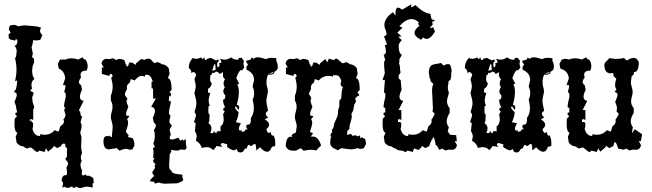

<svg xmlns="http://www.w3.org/2000/svg" viewBox="-20 -721 3150 927"><path d="M368.7 -171.9Q368.7 -158.7 378.4 -157.2L374 -151.9L368.7 -130.4Q374 -123.5 374 -112.8Q374 -100.6 367.2 -80.1L373.5 -59.1L371.6 -9.3L375.5 15.6Q375.5 22.5 372.8 27.1Q370.1 31.7 370.1 38.1Q370.1 45.9 374.5 56.6Q368.7 64 368.7 74.7Q368.7 87.4 376.5 102.5L375 115.2Q375 126 381.8 126Q386.2 126 394.5 120.6L397 127.4H411.6L426.8 136.2Q432.1 136.2 432.1 158.2V164.6L426.8 163.1L427.7 184.6Q412.1 180.2 399.9 180.2Q390.1 180.2 382.3 183.3Q374.5 186.5 367.2 186.5Q355.5 186.5 346.2 179.2L342.3 185.5H330.6L331.1 180.2L316.9 181.2L318.8 185.5H295.9L295.4 179.7L280.3 184.6L284.2 167.5Q284.2 157.2 277.8 152.3V148.9Q277.8 139.2 283.7 130.9Q288.1 125 293.5 125H296.9Q297.4 125.5 297.9 125.5Q303.7 125.5 303.7 109.9L300.8 87.9Q308.6 75.7 308.6 67.4Q308.6 64 306.6 61Q304.7 58.1 302.5 55.9Q300.3 53.7 298.3 51.5Q296.4 49.3 296.4 46.9Q296.4 41.5 303.2 36.1V7.3Q304.2 3.4 304.2 0Q304.2 -9.3 295.4 -11.2Q295.9 -13.7 295.9 -16.1Q295.9 -24.9 289.6 -28.3Q275.4 -25.4 275.4 -16.6V-15.6L255.9 -5.9L239.7 -17.1L236.8 -9.3L212.4 11.2L202.1 -4.9L195.3 12.7L168.9 5.9Q165 12.7 159.7 12.7Q156.2 12.7 151.9 9.3Q147.5 5.9 142.8 1.7Q138.2 -2.4 133.8 -5.9Q129.4 -9.3 126 -9.3L111.8 -4.4Q103.5 -4.4 94.2 -13.7Q73.7 -14.6 60.1 -32.7L55.7 -60.5L64 -80.6Q49.8 -83.5 49.8 -123L50.8 -147.5L62 -159.7Q53.7 -168 53.7 -172.4Q53.7 -177.7 63 -178.2L58.6 -196.8Q58.6 -209 49.8 -229Q61 -254.4 61 -262.7Q61 -275.9 46.4 -275.9L56.2 -289.6Q62.5 -308.1 62.5 -330.1V-333L52.7 -328.6Q59.6 -360.8 59.6 -382.3Q59.6 -413.6 52.7 -438.5L58.1 -450.2L60.5 -474.1Q60.5 -488.8 49.8 -501Q61 -502 61 -510.3Q64.5 -515.1 64.5 -520Q64.5 -526.9 57.6 -533.7L52.7 -524.9L29.8 -530.3L22.9 -535.2L21 -554.2L31.7 -564.5L22.5 -578.6Q23.9 -593.8 31.2 -599.1L51.3 -601.1L68.8 -594.2Q89.8 -598.6 101.1 -598.6L158.2 -593.3L178.7 -587.4Q173.3 -579.1 173.3 -571.8Q173.3 -561 184.6 -552.2L174.3 -528.3Q163.6 -525.9 153.3 -525.9Q146.5 -525.9 139.6 -526.9Q139.6 -511.7 132.3 -493.2L138.7 -461.4L134.3 -446.3L144.5 -436.5V-418.9L137.7 -402.8L134.8 -377.9L137.7 -356.4L146 -339.8Q131.8 -330.1 131.8 -310.1L134.3 -291.5Q127.4 -288.6 126 -281.7Q127.4 -282.2 128.4 -282.2Q130.9 -282.2 130.9 -280.8Q130.9 -278.8 134 -278.1Q137.2 -277.3 139.6 -275.9Q142.1 -274.4 142.1 -271Q142.1 -266.6 138.7 -259.8Q135.3 -252.9 135.3 -246.6L136.7 -237.8Q136.7 -225.1 145.5 -205.6L140.1 -189.5L140.6 -141.1Q134.3 -146 129.9 -146Q124 -146 124 -136.2L133.3 -140.1L130.9 -132.3Q140.1 -132.3 140.1 -119.6Q140.1 -107.4 136.7 -98.6Q146 -64.5 170.9 -64.5H173.3L174.8 -73.7Q183.1 -70.3 197.3 -70.3Q224.1 -70.3 244.1 -92.3L262.7 -85.4L271.5 -111.8Q286.6 -121.1 288.6 -130.9Q289.1 -132.8 289.1 -134.3Q289.1 -139.2 285.6 -143.1Q296.4 -157.7 296.4 -166.5Q296.4 -169.9 294.4 -172.4L289.6 -190.4L296.9 -201.7L291.5 -200.7L289.1 -210.4Q289.1 -219.2 297.4 -252.4V-271Q291 -271.5 291 -278.8Q291 -285.2 295.4 -296.9V-310.5L283.7 -309.6L294.9 -343.3Q290.5 -379.9 263.7 -389.6L259.3 -412.6L270 -433.6H296.4Q310.1 -439.5 326.2 -439.5Q340.8 -439.5 357.9 -433.6L378.9 -444.8Q378.9 -438 394.5 -431.2Q403.3 -417 403.3 -402.3Q403.3 -389.6 398.4 -380.4Q368.7 -379.9 368.7 -359.9L371.1 -346.7Q361.3 -334 361.3 -325.2Q361.3 -315.9 371.6 -309.6L376 -287.1Q365.7 -266.6 365.7 -253.4Q365.7 -236.8 383.8 -233.9L361.3 -189.5Q368.7 -180.2 368.7 -171.9Z M506.3 0Q491.7 0 485.6 -10.5Q479.5 -21 479.5 -39.1Q479.5 -61.5 493.7 -64H499Q500 -63 501.5 -63Q504.4 -63 508.3 -66.9Q512.2 -60.1 520 -59.1L523.9 -105Q523.9 -115.2 522.5 -121.8Q521 -128.4 519.5 -134Q518.1 -139.6 516.6 -144.8Q515.1 -149.9 515.1 -156.7Q515.1 -167.5 519.3 -180.9Q523.4 -194.3 523.4 -205.6Q523.4 -221.7 515.1 -235.8V-258.8Q523.9 -279.8 523.9 -303.2Q523.9 -318.4 517.1 -344.7L524.4 -355Q519.5 -364.3 515.1 -364.3Q510.7 -364.3 506.8 -354.5L471.7 -363.8V-395.5L481 -394.5L469.7 -415Q475.6 -437 495.6 -437L507.3 -435.5L525.4 -439.9L542 -430.7Q546.9 -436.5 557.1 -436.5Q566.4 -436.5 580.6 -430.7Q589.4 -399.9 595.7 -399.9Q599.6 -399.9 603.5 -418.9H618.2L634.3 -407.7L637.2 -415.5L661.6 -436L677.2 -432.1Q689 -438 694.8 -438H696.3Q706.1 -438 710.9 -430.7Q716.3 -422.4 728 -415.5L736.8 -420.9Q751 -420.4 760.3 -411.1Q780.8 -410.2 794.4 -392.1L798.8 -364.3L790.5 -344.2Q808.6 -340.8 808.6 -287.1L797.4 -274.9L805.2 -272L804.2 -256.3H796.4L794.9 -231.9L802.7 -235.4L804.7 -225.6L796.4 -187V-168.5Q802.7 -168 802.7 -160.6Q802.7 -154.3 798.3 -142.6V-128.9L810.1 -113.8L798.8 -96.2L804.7 -70.3Q799.3 -61.5 799.3 -56.2Q799.3 -47.4 812.5 -47.4H814.5L842.3 -56.2L849.6 -41.5L862.3 -48.3Q862.3 -42.5 865.2 -42.5Q869.1 -42.5 877 -50.8V-32.2L880.9 -6.8L874 2.4L849.6 0.5Q847.2 5.9 834 5.9Q823.7 5.9 806.6 2.4V12.2L799.3 24.4L797.9 56.6Q796.4 67.4 796.4 75.7Q796.4 99.6 807.6 103Q807.6 119.6 860.4 122.1V135.7L865.2 147Q858.9 157.7 846.7 158.2Q846.7 163.6 830.1 164.1L777.8 166Q762.2 166 745.6 160.2L728.5 165.5L723.1 155.8Q721.7 156.2 718.8 156.2Q713.4 156.2 703.6 154.3Q705.1 145 725.1 127.9Q717.3 123 715.3 109.4L727.1 92.3Q729 90.3 729 87.9Q729 85 725.1 81.1Q730.5 75.2 730.5 71.8Q730.5 68.4 725.1 67.4L718.3 55.2L726.1 43.9L718.8 40Q721.2 29.3 721.2 17.6Q721.2 5.9 718.8 -6.3L727.5 -11.2L720.2 -28.3Q727.5 -45.9 727.5 -63.5Q727.5 -83 722.7 -92.8Q732.4 -105.5 732.4 -114.3Q732.4 -123 722.2 -129.9L717.8 -152.3Q728 -172.9 728 -186Q728 -202.6 710 -205.6L732.4 -245.1H719.2L718.8 -293.5L711.9 -294.4L711.4 -325.7L717.8 -326.2Q708.5 -359.9 689.5 -359.9H689L681.2 -360.4L679.7 -351.1Q672.9 -354.5 661.1 -354.5Q649.4 -354.5 629.9 -332.5L611.3 -339.4L607.4 -322.8Q592.3 -313.5 592.3 -299.3L593.3 -291.5Q582.5 -272 582.5 -263.2L596.2 -242.2L590.8 -237.8Q590.8 -225.1 599.6 -205.6Q588.4 -178.7 588.4 -171.9Q588.4 -161.6 595.7 -161.6Q598.1 -161.6 601.1 -162.6L604 -158.7L593.3 -145Q598.6 -138.2 598.6 -127.4Q598.6 -116.7 587.4 -84.5L601.1 -68.4L598.1 -59.1Q611.8 -57.1 621.1 -53.2L625 -44.9Q628.9 -35.2 628.9 -24.9Q628.9 -21 628.4 -16.6Q621.6 -6.8 619.6 0.5Q614.3 1.5 609.9 1.5Q600.1 1.5 592.3 -2.4Q575.2 -2.4 557.1 6.8L543.9 -5.9Z M951.2 -444.3 955.6 -435.5 968.8 -444.3 967.3 -438Q967.3 -431.6 975.6 -430.2Q975.6 -438 997.6 -441.4L1023 -429.2L1032.7 -434.1L1037.6 -427.2Q1028.3 -421.4 1028.3 -409.2L1030.8 -395.5Q1039.6 -398 1039.6 -407.7L1038.1 -418L1043.5 -417Q1048.8 -417 1048.8 -421.4Q1048.8 -426.3 1042 -437.5Q1053.7 -433.1 1064.5 -433.1Q1081.1 -433.1 1095.2 -444.3Q1109.4 -432.6 1127 -432.6L1130.9 -433.6Q1130.9 -441.9 1140.6 -441.9L1147 -441.4L1157.7 -427.2L1155.3 -414.1Q1155.3 -405.3 1159.7 -395.5L1148.4 -380.9L1144.5 -382.8Q1134.8 -382.8 1120.6 -343.8L1134.8 -317.4L1125.5 -313.5Q1133.3 -299.8 1133.3 -276.9Q1133.3 -251 1123.1 -214.4Q1134.8 -214.4 1134.8 -201.7L1133.3 -190.9Q1125 -196.3 1120.1 -207.5L1113.8 -203.6Q1115.7 -194.4 1131.8 -179.7Q1130.9 -156.3 1118.7 -130.9L1143.1 -126Q1133.3 -108.9 1133.3 -99.6Q1133.3 -92.3 1139.2 -89.9L1146.5 -93.8V-84.5Q1164.6 -86 1164.6 -93.8L1164.1 -96.2L1176.3 -96.7Q1169 -102.6 1169 -110.4L1170.9 -119.2L1174.8 -118.7Q1191.4 -118.7 1191.4 -141.6L1190.9 -150.9Q1205.6 -170.9 1205.6 -199.2Q1205.6 -217.8 1199.7 -240.2Q1207 -254.9 1207 -270.5Q1207 -286.6 1199.7 -303.2L1206.6 -335Q1206.6 -368.7 1170.9 -383.8L1169.4 -392.6Q1169.4 -402.3 1177.7 -407.7L1166.5 -426.8L1190.4 -433.6L1194.3 -443.8L1204.6 -436.5Q1209.5 -444.3 1223.6 -444.3Q1238.8 -444.3 1264.2 -435.5Q1276.4 -441.9 1292 -441.9Q1308.6 -441.9 1314.9 -438.5L1313.5 -428.7Q1321.3 -413.6 1321.3 -398Q1321.3 -380.9 1305.2 -375Q1304.7 -360.4 1283.2 -360.4L1274.4 -360.8Q1266.6 -345.7 1266.6 -321.8Q1266.6 -309.6 1270 -299.8Q1273.4 -290 1273.4 -279.8Q1273.4 -273.4 1269.8 -258.8Q1266.1 -244.2 1266.1 -235.9Q1266.1 -221.7 1274.4 -185.6Q1263.2 -179.7 1263.2 -171.9Q1263.2 -164.1 1274.4 -153.8L1258.8 -144.5Q1279.3 -132.3 1279.3 -118.7Q1279.3 -108.4 1266.1 -97.2Q1271 -79.1 1278.3 -79.1Q1282.7 -79.1 1288.1 -84.5Q1288.1 -66.4 1295.9 -66.4L1299.8 -67.4Q1309.1 -55.2 1309.1 -27.9L1308.6 -15.7L1292.5 -12.2Q1284.7 11.7 1269.5 11.7Q1255.4 11.7 1235.4 -9.8L1217.3 5.3Q1217.3 -26.4 1210 -26.4Q1206.6 -26.4 1200.9 -21.3Q1195.3 -16.1 1191.9 -16.1Q1188.5 -16.1 1186.3 -18.8Q1184.1 -21.5 1181.6 -21.5Q1176.3 -21.5 1170.9 -3.9L1168 -4.4Q1162.1 -4.4 1157 5.3Q1151.9 15.1 1140.6 15.1Q1124.5 15.1 1124 -1.5L1108.9 5.3Q1090.8 0 1076.2 -11.7L1077.2 -24L1053.7 -30.8Q1045.9 -27.9 1045.9 -23.5Q1045.9 -19.1 1054.7 -12.2L1024.4 -15.7Q1019.6 -4.4 1008.8 3.4Q996.1 -10.8 976.6 -10.8L954.1 -6.9Q948.8 -28.3 925.8 -42L929.7 -61.1Q929.7 -75.2 920.9 -87.4L924.8 -127L916.5 -130.9L926.3 -162.1Q926.3 -173.4 918.5 -179.7Q928.2 -206.6 928.2 -222.7Q928.2 -238.3 918.5 -271.5Q925.3 -295.9 925.3 -305.2Q925.3 -314.5 918.5 -337.9L927.3 -359.9Q920.9 -373.1 913.6 -373.1Q908.7 -373.1 904.3 -367.2Q904.3 -385.3 891.1 -392.6Q891.1 -421.4 911.2 -441.4Q918.5 -437 926.8 -437Q938 -437 951.2 -444.3ZM1022 -375.5Q1016.6 -368.7 1009.8 -368.7L1004.4 -369.6Q1003.9 -358.9 995.6 -357.9L994.2 -341.3Q994.2 -323.7 1002 -320.8Q1002 -301.8 984.4 -292L983.9 -283.2Q983.9 -272 989.3 -272L995.6 -274.4Q987.3 -247.1 987.3 -237.3Q987.3 -223.2 993.2 -211.4L986.8 -207.5L985.9 -187.5Q985.9 -168 992.2 -168L990.3 -133.8L985.4 -127.9Q1001 -116.2 1001 -101.1Q1001 -91.3 995.1 -80.1L1003.4 -77.7Q1011.7 -77.7 1013.2 -90.4Q1016.1 -80.1 1024.4 -77.2Q1026.9 -88.4 1035.2 -88.4L1044.9 -86L1044.5 -110.4Q1060.1 -120.1 1060.1 -145.5L1057.1 -169.9L1065 -182.6L1056.7 -190.9Q1059.1 -202.7 1067.9 -202.7Q1057.1 -217.8 1056.7 -240.2H1059.1Q1067.9 -240.2 1067.9 -260.3Q1058.1 -270 1058.1 -280.3Q1058.1 -289.6 1065.4 -300.3Q1059.6 -308.6 1059.6 -318.4Q1059.6 -329.1 1066.9 -339.8Q1056.2 -341.8 1056.2 -361.8L1056.7 -372.6L1040.1 -363.8Q1034.7 -375 1022 -375.5ZM1017.1 -412.1Q1013.2 -412.1 1004.4 -379.4L1021 -383.3Q1021 -412.1 1017.1 -412.1ZM1299.8 -373.5 1279.3 -366.2 1286.6 -365.7Q1299.8 -365.7 1299.8 -373.5Z M1392.1 6.3Q1369.6 6.3 1359.4 -15.1Q1360.8 -61.5 1385.7 -61.5L1389.2 -59.6L1392.1 -63.5L1387.7 -64.9Q1387.7 -73.2 1408.7 -81.1L1412.6 -110.8Q1412.6 -117.7 1411.1 -123.3Q1409.7 -128.9 1408.2 -134Q1406.7 -139.2 1405.3 -144.5Q1403.8 -149.9 1403.8 -156.7Q1403.8 -167.5 1408 -180.9Q1412.1 -194.3 1412.1 -205.6Q1412.1 -221.7 1403.8 -235.8V-258.8Q1412.6 -279.8 1412.6 -303.2Q1412.6 -319.8 1405.8 -344.7L1413.1 -355Q1408.2 -364.3 1403.8 -364.3Q1399.4 -364.3 1395.5 -354.5L1360.4 -363.8V-395.5L1369.6 -394.5L1358.4 -415Q1364.3 -437 1384.3 -437L1396 -435.5L1414.1 -439.9L1430.7 -430.7Q1435.5 -436.5 1445.8 -436.5Q1455.1 -436.5 1469.2 -430.7Q1478 -399.9 1484.4 -399.9Q1488.3 -399.9 1492.2 -418.9H1506.8L1522.9 -407.7L1525.9 -415.5L1550.3 -436L1560.5 -419.9L1567.4 -437.5L1593.8 -430.7Q1597.2 -438 1603 -438Q1606.4 -438 1610.8 -434.6Q1615.2 -431.2 1619.9 -426.8Q1624.5 -422.4 1628.7 -418.9Q1632.8 -415.5 1636.2 -415.5L1650.4 -420.4Q1659.2 -420.4 1668.5 -411.1Q1689 -410.2 1702.6 -392.1L1707 -364.3L1698.7 -344.2Q1716.8 -340.8 1716.8 -287.1L1705.6 -274.9Q1713.9 -266.6 1713.9 -262.2Q1713.9 -256.8 1704.6 -256.3L1694.3 -244.1L1698.7 -233.9Q1697.3 -223.6 1690.9 -217.8L1685.1 -187L1675.3 -168.5Q1678.7 -168 1678.7 -161.1Q1678.7 -155.8 1676.8 -146L1667.5 -113.3V-99.6L1656.2 -87.4L1656.7 -68.8L1673.3 -75.2L1683.1 -64.5Q1689 -67.9 1694.3 -67.9Q1700.7 -67.9 1706.5 -62.5L1718.8 -67.4V-51.8L1725.1 -58.6L1743.2 -49.8L1747.6 -26.9L1736.8 -5.9Q1730.5 -2.4 1721.2 -2.4Q1711.9 -2.4 1705.6 -5.9Q1691.4 0 1676.3 0Q1660.6 0 1629.4 -5.9L1608.4 5.4Q1608.4 2 1603 0Q1597.7 -2 1591.3 -5.1Q1585 -8.3 1579.6 -14.9Q1574.2 -21.5 1574.2 -34.7Q1574.2 -49.3 1579.1 -59.1Q1575.7 -64.9 1575.7 -69.8Q1575.7 -77.1 1584 -81.5L1582 -92.8Q1591.8 -105.5 1591.8 -114.3Q1591.8 -123 1596.2 -129.9L1601.6 -142.6Q1611.8 -163.1 1611.8 -176.3Q1611.8 -192.9 1618.2 -205.6L1618.7 -235.8L1627.4 -245.1L1629.9 -279.3L1635.3 -301.8Q1624.5 -301.8 1624.5 -320.8Q1627.4 -325.2 1627.4 -329.6Q1627.4 -336.9 1621.1 -345.2Q1617.2 -357.9 1600.6 -357.9Q1597.2 -357.9 1593.3 -357.4L1589.4 -360.4L1587.9 -351.1Q1579.6 -354.5 1565.4 -354.5Q1538.1 -354.5 1518.6 -332.5L1500 -339.4L1496.1 -322.8Q1481 -313.5 1481 -299.3L1481.9 -291.5Q1471.2 -272 1471.2 -263.2H1477.1Q1475.6 -260.3 1475.6 -258.8Q1475.6 -257.8 1476.6 -257.3Q1478 -256.3 1479.7 -254.9Q1481.4 -253.4 1481.4 -250Q1482.9 -247.6 1482.9 -245.6Q1482.9 -244.1 1481.9 -243.2Q1479.5 -241.2 1479.5 -237.8Q1479.5 -225.1 1488.3 -205.6Q1477.1 -180.2 1477.1 -171.9Q1477.1 -161.6 1483.9 -161.6Q1485.4 -161.6 1487.8 -162.1L1492.7 -158.7L1481.9 -145Q1487.3 -138.2 1487.3 -127.4Q1487.3 -115.2 1476.1 -84.5L1491.7 -77.1L1479.5 -61L1484.4 -62.5Q1485.4 -60.5 1486.3 -60.5Q1487.3 -60.5 1488.8 -62Q1518.1 -62 1530.3 -17.6Q1517.6 -8.8 1506.8 5.9Q1494.1 2 1484.4 2Q1476.1 2 1466.3 3.2Q1456.5 4.4 1445.8 6.8L1432.6 -5.9L1408.7 6.3Z M1833 -60.5 1841.3 -80.6Q1827.1 -83.5 1827.1 -123L1828.1 -147.5L1839.4 -159.7Q1831.1 -168 1831.1 -172.4Q1831.1 -177.7 1840.3 -178.2L1839.8 -201.7L1834.5 -200.7Q1832 -200.7 1832 -210.4Q1832 -219.2 1840.3 -252.4V-271Q1834 -271.5 1834 -278.8L1838.4 -335L1826.7 -334L1837.9 -367.7Q1834.5 -395 1834.5 -413.1Q1834.5 -419.4 1835 -424.3L1839.8 -431.6L1832.5 -457Q1843.3 -458 1843.3 -473.6Q1843.3 -484.4 1837.9 -502.4L1848.6 -506.8L1834 -544.9L1846.7 -552.7L1843.3 -572.8Q1835.9 -587.4 1835.9 -601.1Q1835.9 -633.3 1877 -662.1L1889.6 -645.5L1889.2 -654.8Q1889.2 -684.1 1902.3 -684.1Q1909.2 -684.1 1921.9 -674.3L1966.3 -700.7L1964.4 -691.4Q1964.4 -687 1967.8 -687Q1972.7 -687 1985.4 -696.8Q2027.3 -656.2 2057.6 -654.8L2063.5 -628.9L2081.5 -621.1L2066.4 -615.7L2069.3 -602.5Q2056.6 -589.8 2056.6 -586.4L2058.1 -585L2071.3 -589.8L2080.1 -568.8Q2059.1 -533.2 2040 -533.2Q2030.8 -533.2 2022.9 -540.5L2013.2 -528.8Q1981.4 -544.4 1981.4 -562.5Q1981.4 -578.6 2005.9 -597.2L1997.1 -606L2003.4 -611.3Q1986.3 -628.9 1967.3 -628.9Q1939.5 -628.9 1908.2 -594.7L1923.8 -586.9L1898.4 -564L1918.5 -544.9L1902.8 -543.9L1919.9 -527.3Q1904.8 -512.2 1904.8 -499.5Q1904.8 -463.4 1920.4 -456.1Q1907.2 -434.6 1907.2 -429.2Q1907.2 -428.2 1908.2 -428.2Q1909.2 -427.2 1909.2 -425.3Q1909.2 -422.4 1906.2 -416.5Q1911.6 -404.3 1911.6 -384.3L1914.1 -371.1Q1904.3 -358.4 1904.3 -349.6Q1904.3 -340.3 1914.6 -334L1918.9 -287.1Q1908.7 -266.6 1908.7 -253.4Q1908.7 -236.8 1926.8 -233.9L1904.3 -189.5H1917.5L1918 -141.1Q1911.6 -146 1907.2 -146Q1901.4 -146 1901.4 -136.2L1901.9 -131.3L1908.2 -132.3Q1917.5 -132.3 1917.5 -119.6Q1917.5 -107.4 1914.1 -98.6Q1923.3 -64.5 1948.2 -64.5H1950.7L1952.1 -73.7Q1960.4 -70.3 1974.6 -70.3Q2001.5 -70.3 2021.5 -92.3L2040 -85.4L2048.8 -111.8Q2064 -121.1 2064 -135.3L2063 -143.1Q2078.1 -164.1 2078.1 -172.9Q2078.1 -174.8 2076.7 -175.8Q2075.2 -176.8 2073.2 -177.7Q2071.3 -178.7 2069.8 -180.2Q2068.4 -181.6 2068.4 -185.1L2070.3 -196.8L2065.9 -286.6Q2065.9 -299.3 2071.8 -316.9L2059.1 -328.1L2056.2 -344.2H2054.7Q2052.2 -344.2 2052.2 -346.2Q2052.2 -348.1 2054.2 -351.6Q2050.3 -363.8 2050.3 -373.5Q2050.3 -382.3 2053.2 -388.7Q2053.2 -393.1 2055.7 -397Q2058.1 -400.9 2061.8 -404.5Q2065.4 -408.2 2082.5 -412.1Q2091.3 -412.1 2108.9 -417L2122.1 -404.3Q2133.8 -411.6 2142.6 -411.6Q2148.9 -411.6 2153.8 -408.2L2161.1 -381.3Q2158.2 -370.1 2158.2 -358.9Q2158.2 -353.5 2158.7 -348.6H2156.2L2157.2 -343.8Q2157.2 -336.4 2146 -329.1L2142.1 -299.3Q2142.1 -292 2143.6 -286.6Q2145 -281.2 2146.5 -276.4Q2147 -274.9 2147 -273.4Q2147 -267.6 2143.1 -256.8Q2138.2 -242.7 2138.2 -231.9Q2138.2 -214.4 2150.9 -198.7V-175.8Q2136.7 -152.8 2136.7 -135.7Q2136.7 -120.1 2147 -106.9L2141.6 -86.9L2153.3 -70.3L2182.6 -68.4L2185.5 -39.1L2175.3 -40L2186.5 -19.5Q2180.7 2.4 2160.6 2.4L2148.9 1L2130.9 5.4L2114.3 -3.9Q2108.9 1.5 2099.1 1.5Q2094.7 -15.1 2083 -22Q2082 -39.1 2074.2 -60.1Q2056.2 -34.7 2052.7 -15.6L2033.2 -5.9L2017.1 -17.1L2014.2 -9.3L2000 3.4L1979.5 -4.9L1972.7 12.7L1946.3 5.9Q1942.4 12.7 1937 12.7Q1933.6 12.7 1929.2 9.3Q1924.8 5.9 1911.9 5.4Q1898.9 4.9 1889.2 -4.4Q1880.9 -4.4 1871.6 -13.7Q1851.1 -14.6 1837.4 -32.7Z M2284.2 -444.3 2288.6 -435.5 2301.8 -444.3 2300.3 -438Q2300.3 -431.6 2308.6 -430.2Q2308.6 -438 2330.6 -441.4L2356 -429.2L2365.7 -434.1L2370.6 -427.2Q2361.3 -421.4 2361.3 -409.2L2363.8 -395.5Q2372.6 -398 2372.6 -407.7L2371.1 -418L2376.5 -417Q2381.9 -417 2381.9 -421.4Q2381.9 -426.3 2375 -437.5Q2386.7 -433.1 2397.5 -433.1Q2414.1 -433.1 2428.2 -444.3Q2442.4 -432.6 2460 -432.6L2463.9 -433.6Q2463.9 -441.9 2473.6 -441.9L2480 -441.4L2490.7 -427.2L2488.3 -414.1Q2488.3 -405.3 2492.7 -395.5L2481.5 -380.9L2477.6 -382.8Q2467.8 -382.8 2453.6 -343.8L2467.8 -317.4L2458.5 -313.5Q2466.3 -299.8 2466.3 -276.9Q2466.3 -251 2456.1 -214.4Q2467.8 -214.4 2467.8 -201.7L2466.3 -190.9Q2458 -196.3 2453.1 -207.5L2446.8 -203.6Q2448.7 -194.4 2464.9 -179.7Q2463.9 -156.3 2451.7 -130.9L2476.1 -126Q2466.3 -108.9 2466.3 -99.6Q2466.3 -92.3 2472.2 -89.9L2479.5 -93.8V-84.5Q2497.6 -86 2497.6 -93.8L2497.1 -96.2L2509.3 -96.7Q2502 -102.6 2502 -110.4L2503.9 -119.2L2507.8 -118.7Q2524.4 -118.7 2524.4 -141.6L2523.9 -150.9Q2538.6 -170.9 2538.6 -199.2Q2538.6 -217.8 2532.7 -240.2Q2540 -254.9 2540 -270.5Q2540 -286.6 2532.7 -303.2L2539.6 -335Q2539.6 -368.7 2503.9 -383.8L2502.5 -392.6Q2502.5 -402.3 2510.8 -407.7L2499.5 -426.8L2523.4 -433.6L2527.4 -443.8L2537.6 -436.5Q2542.5 -444.3 2556.6 -444.3Q2571.8 -444.3 2597.2 -435.5Q2609.4 -441.9 2625 -441.9Q2641.6 -441.9 2648 -438.5L2646.5 -428.7Q2654.3 -413.6 2654.3 -398Q2654.3 -380.9 2638.2 -375Q2637.7 -360.4 2616.2 -360.4L2607.4 -360.8Q2599.6 -345.7 2599.6 -321.8Q2599.6 -309.6 2603 -299.8Q2606.4 -290 2606.4 -279.8Q2606.4 -273.4 2602.8 -258.8Q2599.1 -244.2 2599.1 -235.9Q2599.1 -221.7 2607.4 -185.6Q2596.2 -179.7 2596.2 -171.9Q2596.2 -164.1 2607.4 -153.8L2591.8 -144.5Q2612.3 -132.3 2612.3 -118.7Q2612.3 -108.4 2599.1 -97.2Q2604 -79.1 2611.3 -79.1Q2615.7 -79.1 2621.1 -84.5Q2621.1 -66.4 2628.9 -66.4L2632.8 -67.4Q2642.1 -55.2 2642.1 -27.9L2641.6 -15.7L2625.5 -12.2Q2617.7 11.7 2602.5 11.7Q2588.4 11.7 2568.4 -9.8L2550.3 5.3Q2550.3 -26.4 2543 -26.4Q2539.6 -26.4 2533.9 -21.3Q2528.3 -16.1 2524.9 -16.1Q2521.5 -16.1 2519.3 -18.8Q2517.1 -21.5 2514.7 -21.5Q2509.3 -21.5 2503.9 -3.9L2501 -4.4Q2495.1 -4.4 2490 5.3Q2484.9 15.1 2473.6 15.1Q2457.5 15.1 2457 -1.5L2441.9 5.3Q2423.8 0 2409.2 -11.7L2410.2 -24L2386.7 -30.8Q2378.9 -27.9 2378.9 -23.5Q2378.9 -19.1 2387.7 -12.2L2357.4 -15.7Q2352.6 -4.4 2341.8 3.4Q2329.1 -10.8 2309.6 -10.8L2287.1 -6.9Q2281.8 -28.3 2258.8 -42L2262.7 -61.1Q2262.7 -75.2 2253.9 -87.4L2257.8 -127L2249.5 -130.9L2259.3 -162.1Q2259.3 -173.4 2251.5 -179.7Q2261.3 -206.6 2261.3 -222.7Q2261.3 -238.3 2251.5 -271.5Q2258.3 -295.9 2258.3 -305.2Q2258.3 -314.5 2251.5 -337.9L2260.3 -359.9Q2253.9 -373.1 2246.6 -373.1Q2241.7 -373.1 2237.3 -367.2Q2237.3 -385.3 2224.1 -392.6Q2224.1 -421.4 2244.2 -441.4Q2251.5 -437 2259.8 -437Q2271 -437 2284.2 -444.3ZM2355 -375.5Q2349.6 -368.7 2342.8 -368.7L2337.4 -369.6Q2336.9 -358.9 2328.6 -357.9L2327.2 -341.3Q2327.2 -323.7 2335 -320.8Q2335 -301.8 2317.4 -292L2316.9 -283.2Q2316.9 -272 2322.3 -272L2328.6 -274.4Q2320.3 -247.1 2320.3 -237.3Q2320.3 -223.2 2326.2 -211.4L2319.8 -207.5L2318.9 -187.5Q2318.9 -168 2325.2 -168L2323.3 -133.8L2318.4 -127.9Q2334 -116.2 2334 -101.1Q2334 -91.3 2328.1 -80.1L2336.4 -77.7Q2344.7 -77.7 2346.2 -90.4Q2349.1 -80.1 2357.4 -77.2Q2359.9 -88.4 2368.2 -88.4L2377.9 -86L2377.5 -110.4Q2393.1 -120.1 2393.1 -145.5L2390.2 -169.9L2398 -182.6L2389.7 -190.9Q2392.1 -202.7 2400.9 -202.7Q2390.2 -217.8 2389.7 -240.2H2392.1Q2400.9 -240.2 2400.9 -260.3Q2391.1 -270 2391.1 -280.3Q2391.1 -289.6 2398.5 -300.3Q2392.6 -308.6 2392.6 -318.4Q2392.6 -329.1 2399.9 -339.8Q2389.2 -341.8 2389.2 -361.8L2389.7 -372.6L2373.1 -363.8Q2367.7 -375 2355 -375.5ZM2350.1 -412.1Q2346.2 -412.1 2337.4 -379.4L2354 -383.3Q2354 -412.1 2350.1 -412.1ZM2632.8 -373.5 2612.3 -366.2 2619.6 -365.7Q2632.8 -365.7 2632.8 -373.5Z M2861.3 12.7 2835 5.9Q2831.1 12.7 2825.7 12.7Q2821.3 12.7 2808.8 1.7Q2796.4 -9.3 2792 -9.3L2777.8 -4.4Q2769.5 -4.4 2760.3 -13.7Q2739.7 -14.6 2726.1 -32.7L2721.7 -60.5L2730 -80.6Q2715.8 -83.5 2715.8 -123L2716.8 -147.5L2728 -159.7Q2719.7 -168 2719.7 -172.4Q2719.7 -177.7 2729 -178.2L2728.5 -201.7L2723.1 -200.7Q2720.7 -200.7 2720.7 -210.4Q2720.7 -219.2 2729 -252.4V-271Q2722.7 -271.5 2722.7 -278.8Q2722.7 -285.2 2727.1 -296.9V-310.5L2715.3 -309.6L2726.6 -343.3Q2722.2 -379.9 2685.5 -389.6L2681.2 -412.6L2691.9 -433.6L2709 -437.5L2728 -433.6Q2741.7 -439.5 2757.8 -439.5Q2772.5 -439.5 2789.6 -433.6L2810.5 -444.8Q2810.5 -438 2826.2 -431.2Q2835 -417 2835 -402.3Q2835 -389.6 2830.1 -380.4Q2800.3 -379.9 2800.3 -359.9L2802.7 -346.7Q2793 -334 2793 -325.2Q2793 -315.9 2803.2 -309.6L2807.6 -287.1Q2797.4 -266.6 2797.4 -253.4Q2797.4 -236.8 2815.4 -233.9L2793 -189.5H2806.2L2806.6 -141.1Q2800.3 -146 2795.9 -146Q2790 -146 2790 -136.2L2790.5 -131.3L2796.9 -132.3Q2806.2 -132.3 2806.2 -119.6Q2806.2 -107.4 2802.7 -98.6Q2812 -64.5 2839.4 -64.5L2840.8 -73.7Q2849.1 -70.3 2863.3 -70.3Q2890.1 -70.3 2910.2 -92.3L2928.7 -85.4L2937.5 -111.8Q2952.6 -121.1 2952.6 -135.3L2951.7 -143.1Q2966.8 -164.1 2966.8 -172.9Q2966.8 -175.3 2961.9 -177.7Q2957 -180.2 2957 -185.1L2959 -196.8Q2959 -209 2950.2 -229Q2961.4 -254.4 2961.4 -262.7Q2961.4 -275.9 2946.8 -275.9L2956.5 -289.6Q2949.7 -297.9 2949.7 -311Q2949.7 -323.7 2955.6 -341.3L2942.9 -352.5L2939.9 -368.7L2927.7 -367.2Q2897.9 -367.2 2897.9 -408.2Q2897.9 -412.6 2900.4 -416.5Q2902.8 -420.4 2906.5 -424.1Q2910.2 -427.7 2914.3 -431.6Q2918.5 -435.5 2921.9 -440.4L2951.7 -436.5Q2975.1 -436.5 2992.7 -441.4L3005.9 -428.7Q3025.9 -441.4 3039.1 -441.4Q3057.1 -441.4 3064.5 -419.4Q3063 -373 3042.5 -373H3040L3041 -368.2Q3041 -360.8 3029.8 -353.5L3025.9 -323.7Q3025.9 -315.9 3030.3 -300.5Q3034.7 -285.2 3034.7 -277.3Q3034.7 -267.6 3030.8 -255.1Q3026.9 -242.7 3026.9 -231.9Q3026.9 -214.4 3039.6 -198.7V-175.8Q3025.4 -152.8 3025.4 -135.7Q3025.4 -120.1 3035.6 -106.9L3030.3 -76.7L3044.9 -97.2L3080.1 -72.8L3074.2 -39.1L3064 -40L3075.2 -19.5Q3069.3 2.4 3049.3 2.4L3037.6 1L3019.5 5.4L3002.9 -3.9Q2997.6 1.5 2987.8 1.5L2964.4 -3.9Q2955.6 -34.7 2949.2 -34.7Q2944.8 -34.7 2941.4 -15.6L2921.9 -5.9L2905.8 -17.1L2902.8 -9.3L2878.4 11.2L2868.2 -4.9Z"/></svg>

Font: Truetypewriter PolyglOTT
Style: Regular
Weight: 400
Designer: Sergey Beatoff a.k.a. Sam_T
Version: Version 3.76